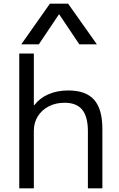

<svg xmlns="http://www.w3.org/2000/svg" viewBox="-20 -1020 642 1040"><path d="M84.3 0V-730H163.3V-449.7H165.3Q194.6 -488.5 242 -509.3Q289.5 -530 349.9 -530Q445.8 -530 490.4 -478.8Q535 -427.6 534.5 -320V0H456.1V-306.4Q456.6 -386.8 425.7 -425.1Q394.9 -463.4 330 -463.4Q281.4 -463.4 243.8 -443.8Q206.2 -424.2 185 -390.3Q163.8 -356.5 163.3 -312.3V0ZM95.3 -780 250.3 -1000H349L504.7 -780H409.6L301 -941.9H299L190.4 -780Z"/></svg>

Font: M PLUS 2 Thin
Style: Regular
Weight: 100
Designer: Coji Morishita
Foundry: UNDERFOREST DESIGN
Version: Version 1.001